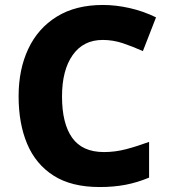

<svg xmlns="http://www.w3.org/2000/svg" viewBox="-20 -744 683 774"><path d="M394 -583Q316 -583 273 -522Q230 -461 230 -355Q230 -246 271 -188.5Q312 -131 399 -131Q444 -131 488 -142.5Q532 -154 581 -172V-28Q533 -8 485.5 1Q438 10 382 10Q268 10 196 -36Q124 -82 89.5 -164Q55 -246 55 -356Q55 -464 94 -547Q133 -630 209 -677Q285 -724 395 -724Q447 -724 502.5 -711.5Q558 -699 609 -674L556 -538Q516 -556 476 -569.5Q436 -583 394 -583Z"/></svg>

Font: Noto Sans Myanmar ExtraBold
Style: Regular
Weight: 800
Designer: Monotype Design Team
Foundry: Monotype Imaging Inc.
Version: Version 2.107; ttfautohint (v1.8.4.7-5d5b)